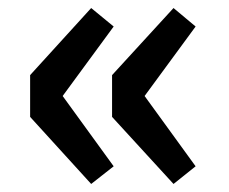

<svg xmlns="http://www.w3.org/2000/svg" viewBox="-20 -525 569 478"><path d="M207 -67 263 -111 136 -286 263 -459 207 -505 55 -338V-234ZM412 -67 467 -111 340 -286 467 -459 412 -505 259 -338V-234Z"/></svg>

Font: Noto Sans Mono CJK HK
Style: Bold
Weight: 700
Designer: Ryoko NISHIZUKA 西塚涼子 (kana, bopomofo & ideographs); Paul D. Hunt (Latin, Greek & Cyrillic); Sandoll Communications 산돌커뮤니
Foundry: Adobe
Version: Version 2.004;hotconv 1.0.118;makeotfexe 2.5.65603